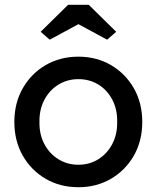

<svg xmlns="http://www.w3.org/2000/svg" viewBox="-20 -773 655 803"><path d="M308 10Q231 10 170.5 -25.5Q110 -61 75 -122.5Q40 -184 40 -263Q40 -342 75 -403.5Q110 -465 170.5 -500.5Q231 -536 308 -536Q384 -536 444.5 -500.5Q505 -465 540 -403.5Q575 -342 575 -263Q575 -184 540 -122.5Q505 -61 444.5 -25.5Q384 10 308 10ZM308 -84Q355 -84 392 -107.5Q429 -131 450 -171.5Q471 -212 470 -263Q471 -315 450 -355.5Q429 -396 392 -419Q355 -442 308 -442Q261 -442 223.5 -418.5Q186 -395 165 -354.5Q144 -314 145 -263Q144 -212 165 -171.5Q186 -131 223.5 -107.5Q261 -84 308 -84ZM188 -607 150 -640 265 -753H351L466 -640L428 -607L293 -680H323Z"/></svg>

Font: Lexend Medium
Style: Regular
Weight: 500
Designer: Bonnie Shaver-Troup, Thomas Jockin
Foundry: Lexend
Version: Version 1.005